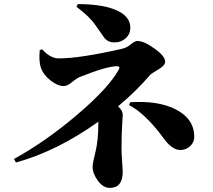

<svg xmlns="http://www.w3.org/2000/svg" viewBox="-20 -846 1040 937"><path d="M360 -826Q469 -826 536 -801Q616 -771 616 -711Q616 -680 594 -660Q572 -639 537 -639Q509 -639 491 -659Q489 -661 448 -720Q418 -765 353 -813ZM186 -605Q226 -561 266 -561Q370 -561 576 -608Q599 -613 620 -631Q639 -646 650 -646Q683 -646 734 -609Q786 -572 786 -545Q786 -527 756 -509Q718 -486 715 -483Q647 -403 556 -327Q579 -306 579 -287L576 -235Q573 -184 573 -121Q573 -97 576 -57Q579 -17 579 -9Q579 71 516 71Q483 71 457 35Q432 1 432 -33Q432 -50 445 -101Q460 -159 460 -244V-252Q258 -108 58 -53L48 -70Q207 -158 359 -288Q509 -416 559 -505Q569 -523 552 -523Q502 -523 371 -471Q357 -466 330 -444Q308 -426 291 -426Q262 -426 227 -453Q191 -481 179 -517Q169 -546 174 -602ZM615 -347Q752 -356 838 -312Q928 -266 928 -178Q928 -152 908 -133Q888 -114 860 -114Q818 -114 775 -176Q689 -292 610 -333Z"/></svg>

Font: Source Han Serif CN Heavy
Style: Regular
Weight: 900
Designer: Ryoko NISHIZUKA  (kana & ideographs); Frank Grießhammer (Latin, Greek & Cyrillic); Wenlong ZHANG  (bopomofo); Sandoll Co
Foundry: Adobe Systems Incorporated
Version: Version 1.000;PS 1;hotconv 16.6.53;makeotf.lib2.5.65590